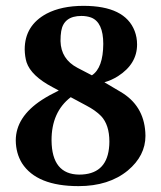

<svg xmlns="http://www.w3.org/2000/svg" viewBox="-20 -630 554 660"><path d="M259.8 -575.2Q199.2 -575.2 190.4 -522.9Q188 -508.8 188 -488.8Q189.5 -426.8 246.1 -397L295.9 -371.1Q334.5 -396.5 335 -479Q335 -553.7 293 -569.8Q277.8 -575.2 259.8 -575.2ZM451.2 -477.1Q451.2 -410.2 385.7 -368.2Q363.3 -354 338.9 -347.2L395 -314Q473.6 -267.6 479.5 -175.8Q480 -168.9 480 -163.1Q480 -94.7 419.4 -43.9Q354 9.8 250 9.8Q106.4 9.8 55.7 -68.8Q34.7 -103 34.2 -147Q34.2 -228 124 -286.6Q148.9 -302.7 182.1 -318.8L161.1 -330.1Q86.9 -369.1 71.3 -416Q65.4 -435.5 64.9 -460Q64.9 -542.5 140.1 -583Q191.4 -609.9 267.1 -609.9Q409.7 -609.9 442.9 -523.4Q451.2 -501.5 451.2 -477.1ZM252 -29.8Q343.8 -29.8 354.5 -119.1Q356 -130.9 356 -143.1Q356 -200.7 327.6 -231Q308.6 -250.5 276.9 -267.1L223.1 -295.9Q156.7 -244.6 157.2 -147Q158.2 -30.8 252 -29.8Z"/></svg>

Font: Linux Libertine O
Style: Bold
Weight: 700
Designer: Philipp H. Poll
Foundry: Philipp H. Poll
Version: Version 5.0.0